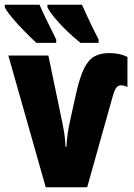

<svg xmlns="http://www.w3.org/2000/svg" viewBox="-33 -786 564 806"><path d="M422 -563Q452 -563 471.5 -558Q491 -553 502 -547V-421Q495 -424 488.5 -426Q482 -428 476 -428Q463 -428 455 -417.5Q447 -407 440 -381L333 0H159L2 -553H170L226 -284Q232 -256 236.5 -228.5Q241 -201 242 -170H246Q247 -196 251 -224Q255 -252 262 -283L287 -396Q302 -462 320 -498.5Q338 -535 363 -549Q388 -563 422 -563ZM311 -766Q319 -748 336 -711.5Q353 -675 381 -620V-606H305Q275 -630 246.5 -657.5Q218 -685 196.5 -711Q175 -737 166 -756V-766ZM133 -766Q141 -747 158.5 -710.5Q176 -674 203 -620V-606H120Q99 -625 70.5 -654Q42 -683 18.5 -711Q-5 -739 -13 -756V-766Z"/></svg>

Font: Noto Sans ExtraCondensed Black
Style: Regular
Weight: 900
Width: 2
Designer: Monotype Design Team
Foundry: Monotype Imaging Inc.
Version: Version 2.013; ttfautohint (v1.8.4.7-5d5b)